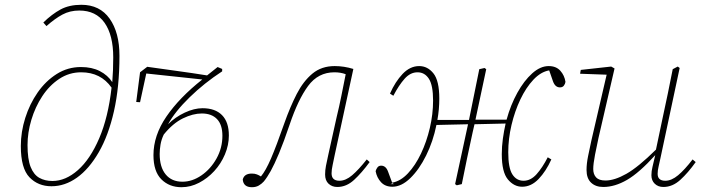

<svg xmlns="http://www.w3.org/2000/svg" viewBox="-20 -769 2933 802"><path d="M95 -163Q95 -104 108 -71.5Q121 -39 144.5 -26Q168 -13 199 -13Q254 -13 305.5 -58.5Q357 -104 394.5 -191.5Q432 -279 446 -403Q401 -467 319 -467Q269 -467 227.5 -439.5Q186 -412 156.5 -367Q127 -322 111 -268.5Q95 -215 95 -163ZM195 9Q139 9 103 -28.5Q67 -66 67 -159Q67 -218 85.5 -276.5Q104 -335 137.5 -383Q171 -431 217 -460Q263 -489 318 -489Q364 -489 397 -472Q430 -455 449 -426Q451 -451 452 -476.5Q453 -502 453 -529Q453 -622 417 -673.5Q381 -725 311 -725Q272 -725 240.5 -708Q209 -691 174 -660L161 -675Q197 -710 233 -729.5Q269 -749 320 -749Q397 -749 438 -691Q479 -633 479 -536Q479 -406 456 -304.5Q433 -203 392.5 -133Q352 -63 301.5 -27Q251 9 195 9Z M565 -342 549 -343 565 -467 595 -490Q657 -481 720 -472.5Q783 -464 845 -454L889 -489L908 -481V-471Q833 -422 772 -362.5Q711 -303 682 -250Q712 -280 751.5 -298.5Q791 -317 826 -317Q879 -317 907.5 -288Q936 -259 936 -203Q936 -163 919.5 -124Q903 -85 875 -54.5Q847 -24 811.5 -5.5Q776 13 738 13Q687 13 654 -20Q621 -53 621 -121Q621 -203 675 -282Q729 -361 825 -437L591 -462ZM647 -126Q647 -71 672 -40.5Q697 -10 742 -10Q783 -10 821.5 -36.5Q860 -63 884.5 -107Q909 -151 909 -202Q909 -248 886.5 -271.5Q864 -295 823 -295Q786 -295 744 -274.5Q702 -254 664 -207Q654 -186 650.5 -165Q647 -144 647 -126Z M1032 13Q997 13 994 -19Q1000 -44 1032 -44Q1044 -44 1053 -40.5Q1062 -37 1068 -33L1070 -32Q1090 -56 1112 -107Q1134 -158 1168 -255Q1192 -323 1219.5 -376.5Q1247 -430 1285 -461.5Q1323 -493 1378 -493Q1417 -493 1456 -481L1378 -121Q1374 -100 1369.5 -80Q1365 -60 1365 -45Q1365 -14 1398 -14Q1424 -14 1451 -37Q1478 -60 1512 -103L1524 -92Q1491 -47 1459 -17.5Q1427 12 1389 12Q1367 12 1352.5 -1.5Q1338 -15 1338 -40Q1338 -58 1341.5 -76Q1345 -94 1351 -121L1386 -279Q1397 -324 1406 -369Q1415 -414 1424 -459Q1403 -467 1377 -467Q1309 -467 1267 -410Q1225 -353 1190 -249Q1165 -175 1145.5 -128.5Q1126 -82 1111 -55Q1096 -28 1082 -11Q1073 -1 1061 6Q1049 13 1032 13Z M1611 0H1625L1619 -4V-3ZM2161 11Q2127 11 2101.5 -19.5Q2076 -50 2076 -125Q2076 -157 2080.5 -189.5Q2085 -222 2092 -253L1962 -250L1954 -215Q1942 -162 1931 -108Q1920 -54 1909 0L1888 5L1881 0L1935 -250L1803 -247Q1789 -178 1760 -119.5Q1731 -61 1694 -25Q1657 11 1619 11Q1589 11 1571.5 -8Q1554 -27 1549 -54Q1551 -62 1556.5 -69.5Q1562 -77 1572 -77Q1592 -77 1601 -52L1618 -6Q1653 -12 1684 -45Q1715 -78 1738.5 -127.5Q1762 -177 1775.5 -234.5Q1789 -292 1789 -349Q1789 -413 1771.5 -440Q1754 -467 1724 -467Q1694 -467 1670 -440Q1646 -413 1623 -369L1609 -378Q1631 -428 1662 -460.5Q1693 -493 1731 -493Q1766 -493 1790.5 -462.5Q1815 -432 1815 -357Q1815 -335 1813 -312.5Q1811 -290 1807 -268H1939Q1950 -321 1960.5 -374Q1971 -427 1982 -480L2004 -485L2011 -480L1966 -269H2096Q2113 -331 2141 -381.5Q2169 -432 2203 -462.5Q2237 -493 2272 -493Q2303 -493 2320.5 -473.5Q2338 -454 2342 -427Q2341 -419 2335.5 -411.5Q2330 -404 2319 -404Q2299 -404 2290 -429L2274 -475Q2239 -469 2208 -436Q2177 -403 2153.5 -353.5Q2130 -304 2116.5 -246.5Q2103 -189 2103 -133Q2103 -68 2120 -41Q2137 -14 2167 -14Q2197 -14 2221.5 -41.5Q2246 -69 2268 -112L2283 -103Q2261 -54 2230 -21.5Q2199 11 2161 11Z M2500 12Q2468 12 2449 -6Q2430 -24 2430 -59Q2430 -85 2436.5 -117Q2443 -149 2450 -181L2514 -457L2403 -461L2406 -477L2533 -491L2547 -483L2480 -193Q2473 -162 2465.5 -123Q2458 -84 2458 -63Q2458 -41 2470 -28Q2482 -15 2509 -15Q2547 -15 2596.5 -43Q2646 -71 2720 -144L2748 -277Q2759 -327 2769.5 -378Q2780 -429 2790 -480L2811 -491L2819 -485L2738 -105Q2735 -90 2731 -73.5Q2727 -57 2727 -43Q2727 -14 2759 -14Q2785 -14 2812.5 -37Q2840 -60 2873 -103L2886 -92Q2854 -47 2821.5 -17.5Q2789 12 2751 12Q2729 12 2715 -1.5Q2701 -15 2701 -37Q2701 -54 2705.5 -72Q2710 -90 2717 -121Q2650 -47 2599 -17.5Q2548 12 2500 12Z"/></svg>

Font: Source Serif 4 SmText ExtraLight
Style: Italic
Weight: 200
Italic angle: -12°
Designer: Frank Grießhammer
Foundry: Adobe
Version: Version 4.005;hotconv 1.1.0;makeotfexe 2.6.0